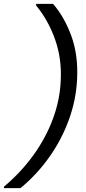

<svg xmlns="http://www.w3.org/2000/svg" viewBox="-51 -831 445 996"><path d="M224 -811Q282 -745 318.5 -646Q355 -547 349 -422Q344 -312 305.5 -207.5Q267 -103 202.5 -13Q138 77 55 145H-31L-30 137Q58 63 122.5 -26.5Q187 -116 223.5 -214.5Q260 -313 264 -413Q270 -527 234.5 -627Q199 -727 136 -803L137 -811Z"/></svg>

Font: DM Sans Italic
Style: Regular
Weight: 400
Italic angle: -10°
Designer: Colophon Foundry, Jonny Pinhorn
Foundry: Colophon Foundry
Version: Version 4.004; ttfautohint (v1.8.4.7-5d5b)